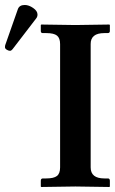

<svg xmlns="http://www.w3.org/2000/svg" viewBox="-58 -745 459 767"><path d="M41 -725.1Q57.1 -725.1 74.5 -713.1Q91.8 -701.2 91.8 -687Q91.8 -678.2 86.9 -671.9L-6.8 -549.8Q-12.7 -542 -18.1 -542Q-23.9 -542 -31 -546.4Q-38.1 -550.8 -38.1 -556.2Q-38.1 -562 -37.1 -564.9L13.2 -708Q19 -725.1 41 -725.1ZM304.2 -76.2Q304.2 -32.2 358.9 -32.2H373Q380.9 -32.2 380.9 -22.9V0L378.9 2Q278.8 0 243.2 0L106.9 2L105 0V-22.9Q105 -31.7 112.8 -32.2H127Q156.7 -32.2 169.4 -42Q182.1 -51.8 182.1 -76.2V-568.8Q182.1 -592.8 169.7 -602.8Q157.2 -612.8 127 -612.8H112.8Q105 -612.8 105 -621.1V-645L106.9 -647Q204.1 -645 243.2 -645L378.9 -647L380.9 -645V-621.1Q380.9 -613.3 373 -612.8H358.9Q303.7 -612.8 304.2 -568.8Z"/></svg>

Font: Linux Libertine
Style: Semibold
Weight: 600
Designer: Philipp H. Poll
Foundry: Philipp H. Poll
Version: Version 5.1.2 ; ttfautohint (v0.9)